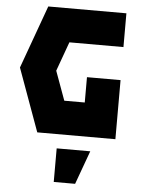

<svg xmlns="http://www.w3.org/2000/svg" viewBox="-63 -749 792 1065"><g transform="rotate(5 333.5 -216.5)"><path d="M35 -349 162 -700H597V-512H296L237 -349L296 -187H410V-328H597V1H162ZM464 80 396 267H277V80Z"/></g></svg>

Font: Clickuper
Style: Bold
Weight: 700
Designer: Denis Ignatov
Foundry: Denis Ignatov
Version: Version 1.10 April 16, 2021